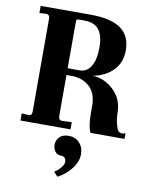

<svg xmlns="http://www.w3.org/2000/svg" viewBox="-92 -666 782 985"><g transform="rotate(10 298.5 -173.0)"><path d="M301.8 169.9Q301.8 141.1 273.9 141.1Q254.9 141.1 243.9 126.5Q232.9 111.8 232.9 90.3Q232.9 68.8 249 51.5Q265.1 34.2 298.1 34.2Q331.1 34.2 353 57.1Q375 80.1 375 117.9Q375 155.8 345.9 192.9Q316.9 230 275.9 251L254.9 229Q273.9 216.8 287.8 200Q301.8 183.1 301.8 169.9ZM231 -306.2H293.9Q330.1 -306.2 351.6 -340.6Q373 -375 373 -438Q373 -501 349.1 -531.5Q325.2 -562 274.9 -562H243.2Q231 -562 231 -551.8ZM388.2 -104V-137.2Q388.2 -205.1 350.6 -238Q313 -271 257.8 -271H231V-57.1Q231 -35.2 251 -35.2L299.8 -37.1V0H39.1V-37.1L74.2 -35.2Q92.8 -33.2 92.8 -57.1V-541Q92.8 -563 70.8 -562L39.1 -560.1V-597.2H298.8Q405.8 -597.2 457.3 -560.5Q508.8 -523.9 508.8 -446.8Q508.8 -385.7 470.5 -345Q432.1 -304.2 363.8 -290Q421.9 -290 472.4 -244.1Q522.9 -198.2 522.9 -122.1Q522.9 -94.2 531.5 -62.5Q540 -30.8 551.8 -27.8Q567.9 -22 581.1 -29.8V0H403.8Q388.2 -31.7 388.2 -104Z"/></g></svg>

Font: Unna-Bold
Style: Bold
Weight: 700
Designer: Jorge de Buen U.
Foundry: Omnibus-Type
Version: Version 2.006;PS 002.006;hotconv 1.0.70;makeotf.lib2.5.58329